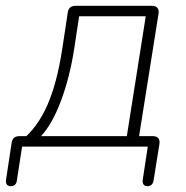

<svg xmlns="http://www.w3.org/2000/svg" viewBox="-50 -504 639 660"><path d="M-29 112 -10 -13Q-7 -36 17 -36H61L23 -20Q79 -66 112.5 -142Q146 -218 164 -336L183 -461Q186 -484 210 -484H472Q485 -484 491 -477Q497 -470 495 -457L426 -23L413 -36H475Q488 -36 494 -29Q500 -22 498 -9L478 116Q475 136 456 136Q447 136 443 129.5Q439 123 441 112L458 0H26L8 116Q7 126 1.5 131Q-4 136 -14 136Q-23 136 -27 129.5Q-31 123 -29 112ZM386 -36 451 -448H222L205 -336Q190 -239 160 -158.5Q130 -78 91 -36Z"/></svg>

Font: SN Pro Thin
Style: Italic
Weight: 200
Italic angle: -9°
Designer: Tobias Whetton
Foundry: Supernotes
Version: Version 1.003;Glyphs 3.3 (3324)